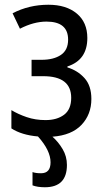

<svg xmlns="http://www.w3.org/2000/svg" viewBox="-20 -567 449 809"><path d="M169 222Q262 222 262 128Q262 92 244 61.5Q226 31 201 9Q282 3 323.5 -41Q365 -85 365 -150Q365 -206 336 -238Q307 -270 264 -283V-287Q348 -314 348 -407Q348 -473 303.5 -510Q259 -547 184 -547Q102 -547 33 -511L64 -446Q122 -476 176 -476Q267 -476 267 -400Q267 -356 236.5 -335.5Q206 -315 155 -315H113V-246H162Q280 -246 280 -155Q280 -106 250 -83.5Q220 -61 172 -61Q129 -61 92.5 -73.5Q56 -86 28 -103V-26Q71 2 140 8Q193 67 193 117Q193 163 153 163Q130 163 117 158V214Q138 222 169 222Z"/></svg>

Font: Noto Sans Display SemiCondensed
Style: Regular
Weight: 400
Width: 4
Designer: Monotype Design team
Foundry: Monotype Imaging Inc.
Version: 1.000